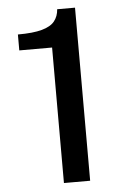

<svg xmlns="http://www.w3.org/2000/svg" viewBox="-52 -761 517 799"><g transform="rotate(-5 206.0 -361.5)"><path d="M182.5 0V-566H45.5V-632.5Q109.5 -632.5 146.2 -642.8Q183 -653 199.2 -673.2Q215.5 -693.5 217.5 -723H292V0Z"/></g></svg>

Font: Public Sans Medium
Style: Regular
Weight: 500
Designer: The Public Sans Project Authors: Dan O. Williams and USWDS (Libre Franklin designed by Pablo Impallari and Rodrigo Fuenz
Version: Version 1.007